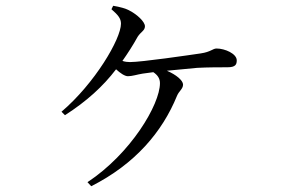

<svg xmlns="http://www.w3.org/2000/svg" viewBox="-20 -591 1040 665"><path d="M423 -327C438 -327 455 -333 474 -336L511 -341C526 -331 534 -319 534 -303C534 -229 433 -59 283 40L296 54C448 -23 542 -134 593 -259C600 -276 614 -283 614 -298C614 -312 591 -332 558 -346L663 -356C699 -358 744 -358 768 -358C796 -358 800 -368 800 -382C800 -405 759 -423 730 -423C717 -423 710 -411 675 -406C634 -400 471 -376 430 -376C422 -376 413 -377 404 -380C423 -407 441 -435 457 -464C468 -481 482 -485 482 -500C482 -516 454 -541 431 -553C416 -562 395 -567 372 -571L366 -559C389 -539 399 -527 399 -509C399 -456 308 -302 193 -204L205 -192C280 -240 337 -292 382 -351C396 -338 412 -327 423 -327Z"/></svg>

Font: Source Han Serif CN
Style: Regular
Weight: 400
Designer: Ryoko NISHIZUKA 西塚涼子 (kana & ideographs); Frank Grießhammer (Latin, Greek & Cyrillic); Wenlong ZHANG 张文龙 (bopomofo); San
Foundry: Adobe
Version: Version 2.003;hotconv 1.1.1;makeotfexe 2.6.0